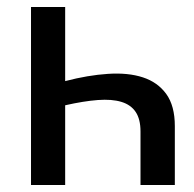

<svg xmlns="http://www.w3.org/2000/svg" viewBox="-20 -528 554 548"><path d="M166 -296.5Q231 -313.5 288.2 -317.2Q345.5 -321 387.8 -307.2Q430 -293.5 454.5 -259.8Q479 -226 479 -168V0H381V-153Q381 -188 367.2 -208.5Q353.5 -229 326.5 -237.2Q299.5 -245.5 259.2 -242.5Q219 -239.5 166 -227.5V0H68.5V-508H166Z"/></svg>

Font: Lato 2
Style: Regular
Weight: 500
Designer: Lukasz Dziedzic with Adam Twardoch and Botio Nikoltchev
Foundry: tyPoland Lukasz Dziedzic
Version: Version 2.015; 2015-08-06; http://www.latofonts.com/